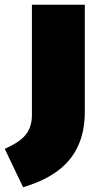

<svg xmlns="http://www.w3.org/2000/svg" viewBox="-104 -556 406 806"><path d="M252 -536H30V-74C30 7 -17 38 -84 69L-7 230C130 189 252 110 252 -87Z"/></svg>

Font: Fira Sans Ultra
Style: Regular
Weight: 950
Designer: Carrois Corporate & Edenspiekermann AG
Foundry: Carrois Corporate GbR & Edenspiekermann AG
Version: Version 4.203;PS 004.203;hotconv 1.0.88;makeotf.lib2.5.64775